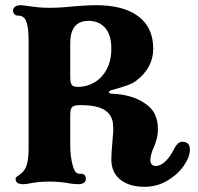

<svg xmlns="http://www.w3.org/2000/svg" viewBox="-20 -698 760 738"><path d="M408 -84Q408 -112 412 -152Q414 -170 415 -188.5Q416 -207 414 -225Q409 -260 379 -277Q349 -294 290 -294Q264 -294 257 -286.5Q250 -279 250 -254V-140Q250 -95 260 -60Q265 -43 271.5 -36Q278 -29 290 -30H292Q301 -30 305.5 -24.5Q310 -19 310 -10Q310 -1 302.5 4.5Q295 10 280 10Q271 10 263.5 9Q256 8 248 7Q211 0 169 0Q129 0 94 7Q81 10 70 10Q40 10 40 -10Q40 -15 43.5 -18Q47 -21 52 -24Q56 -27 61 -31Q66 -35 70 -40Q81 -53 85.5 -75Q90 -97 90 -130V-538Q90 -596 80 -618Q71 -638 50 -638H48Q40 -638 35 -644Q30 -650 30 -658Q30 -666 37.5 -672Q45 -678 60 -678Q69 -678 93 -674Q107 -672 126.5 -670Q146 -668 169 -668Q212 -668 257 -673Q279 -675 303.5 -676.5Q328 -678 350 -678Q455 -678 512 -635Q569 -592 569 -511Q569 -438 504 -388Q491 -378 472 -371Q453 -364 424 -356L410 -352Q399 -349 399 -344Q399 -338 409 -338Q476 -335 520 -311Q564 -287 577 -255Q587 -231 587 -202Q587 -183 583 -166.5Q579 -150 571 -131Q565 -119 562 -107Q558 -94 558 -81Q558 -72 563.5 -66Q569 -60 579 -60Q597 -60 615.5 -77.5Q634 -95 650 -127Q656 -139 663.5 -146Q671 -153 682 -153Q695 -153 702.5 -145.5Q710 -138 710 -124Q710 -95 686.5 -61Q663 -27 623 -3.5Q583 20 536 20Q476 20 442 -8Q408 -36 408 -84ZM408 -511Q408 -564 384 -591Q360 -618 320 -618Q295 -618 278.5 -606.5Q262 -595 255 -572Q250 -556 250 -528V-404Q250 -379 256 -371.5Q262 -364 280 -364Q313 -364 342.5 -381Q372 -398 390 -431.5Q408 -465 408 -511Z"/></svg>

Font: Raigarh
Style: Regular
Weight: 400
Designer: jaikishan Patel
Foundry: MagicType
Version: Version 1.000;FEAKit 1.0